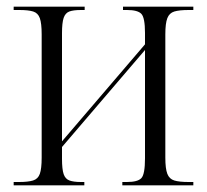

<svg xmlns="http://www.w3.org/2000/svg" viewBox="-20 -556 621 576"><path d="M21 0V-10H37Q64 -10 79 -14.5Q94 -19 99.5 -34.5Q105 -50 105 -83V-453Q105 -486 99.5 -501.5Q94 -517 79.5 -521.5Q65 -526 38 -526H21V-536H234V-526H223Q200 -526 188 -521.5Q176 -517 171 -502.5Q166 -488 166 -456V-132L415 -423V-457Q415 -503 404 -514.5Q393 -526 361 -526H349V-536H560V-526H546Q518 -526 503 -521.5Q488 -517 482 -501.5Q476 -486 476 -453V-83Q476 -50 482 -34.5Q488 -19 503 -14.5Q518 -10 546 -10H560V0H347V-10H361Q393 -10 404 -21.5Q415 -33 415 -81V-406L166 -115V-80Q166 -48 171 -33.5Q176 -19 188.5 -14.5Q201 -10 223 -10H233V0Z"/></svg>

Font: Noto Serif Display Condensed Light
Style: Regular
Weight: 300
Width: 3
Designer: Monotype Design Team
Foundry: Monotype Imaging Inc.
Version: Version 2.009